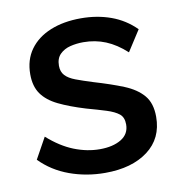

<svg xmlns="http://www.w3.org/2000/svg" viewBox="-66 -594 624 665"><g transform="rotate(-10 245.5 -261.0)"><path d="M252 10Q186 10 127 -11.5Q68 -33 26 -76L67 -150Q112 -110 157.5 -92Q203 -74 248 -74Q294 -74 323 -91.5Q352 -109 352 -143Q352 -168 337 -180Q322 -192 293.5 -201Q265 -210 225 -221Q169 -238 131 -256.5Q93 -275 74 -302Q55 -329 55 -371Q55 -422 81 -458Q107 -494 153.5 -513Q200 -532 261 -532Q318 -532 366.5 -514.5Q415 -497 452 -460L405 -387Q370 -419 333.5 -434Q297 -449 255 -449Q231 -449 209 -443.5Q187 -438 172.5 -423.5Q158 -409 158 -383Q158 -362 170 -349Q182 -336 206 -327Q230 -318 265 -307Q326 -289 369 -271.5Q412 -254 435.5 -226.5Q459 -199 459 -151Q459 -75 402.5 -32.5Q346 10 252 10Z"/></g></svg>

Font: Raleway Thin SemiBold
Style: Regular
Weight: 600
Version: Version 4.026